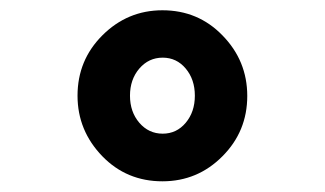

<svg xmlns="http://www.w3.org/2000/svg" viewBox="-20 -762 626 370"><path d="M337.9 -629.9Q320.3 -650.9 293.5 -650.9Q266.6 -650.9 248.5 -629.9Q230.5 -608.9 230.5 -577.6Q230.5 -546.4 248.5 -525.4Q266.6 -504.4 293.5 -504.4Q320.3 -504.4 337.9 -525.4Q355.5 -546.4 355.5 -577.6Q355.5 -608.9 337.9 -629.9ZM293 -742.2Q361.8 -742.2 408.7 -693.8Q456.5 -645 456.5 -577.1Q456.5 -508.8 408.7 -460.9Q360.8 -412.6 293 -412.6Q224.1 -412.6 177.2 -460.9Q129.4 -510.3 129.4 -577.6Q129.4 -646 177.2 -693.8Q225.6 -742.2 293 -742.2Z"/></svg>

Font: Simply Mono
Style: Bold
Weight: 700
Designer: Wojciech Kalinowski "wmk69" (wmk69@o2.pl)
Foundry: Wojciech Kalinowski "wmk69" (wmk69@o2.pl)
Version: Version 1.0.0